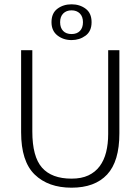

<svg xmlns="http://www.w3.org/2000/svg" viewBox="-20 -863 652 891"><path d="M78 -630H130V-253Q130 -136 175 -85Q220 -34 312 -34Q358 -34 390 -49Q422 -64 442.5 -91.5Q463 -119 472.5 -157Q482 -195 482 -241V-630H534V-244Q534 -114 477 -53Q420 8 312 8Q204 8 141 -53Q78 -114 78 -249ZM219 -760Q219 -802 246.5 -822.5Q274 -843 312 -843Q350 -843 377.5 -822.5Q405 -802 405 -760Q405 -718 377 -697.5Q349 -677 312 -677Q274 -677 246.5 -698.5Q219 -720 219 -760ZM259 -760Q259 -734 273 -719.5Q287 -705 312 -705Q337 -705 351 -719.5Q365 -734 365 -760Q365 -786 350.5 -800.5Q336 -815 312 -815Q288 -815 273.5 -800.5Q259 -786 259 -760Z"/></svg>

Font: Mukta ExtraLight
Style: Regular
Weight: 275
Designer: Girish Dalvi and Yashodeep Gholap
Foundry: Ek Type
Version: Version 2.538;PS 1.002;hotconv 16.6.51;makeotf.lib2.5.65220;